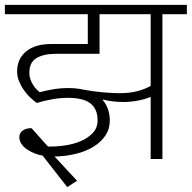

<svg xmlns="http://www.w3.org/2000/svg" viewBox="-30 -650 784 785"><path d="M144 -14Q129 -16 112.5 -22.5Q96 -29 81.5 -38.5Q67 -48 58 -61Q49 -74 49 -89Q49 -106 62.5 -116Q76 -126 99 -126L166 -51Q197 -50 233 -55Q269 -60 299 -72.5Q329 -85 349 -106Q369 -127 369 -158Q369 -204 340 -227Q311 -250 248 -250Q216 -250 182.5 -244Q149 -238 120 -229Q108 -238 94 -251Q80 -264 68 -281Q56 -298 48 -317.5Q40 -337 40 -358Q40 -409 76.5 -439.5Q113 -470 179 -470H329V-592H-10V-630H734V-592H634V0H586V-254Q566 -245 535.5 -239Q505 -233 475 -233Q449 -233 427 -236Q405 -239 391 -243L390 -241Q404 -225 411.5 -203Q419 -181 419 -158Q419 -123 401 -96Q383 -69 352 -50Q321 -31 280 -21Q239 -11 193 -10L285 89L245 115ZM309 -284Q349 -276 390.5 -272.5Q432 -269 458 -269Q501 -269 532.5 -277.5Q564 -286 586 -299V-592H377V-430H197Q150 -430 120 -413Q90 -396 90 -352Q90 -338 94.5 -325.5Q99 -313 105.5 -302.5Q112 -292 119.5 -284.5Q127 -277 132 -273Q158 -280 188 -285Q218 -290 250 -290Q280 -290 309 -284Z"/></svg>

Font: Ek Mukta ExtraLight
Style: Regular
Weight: 275
Designer: Girish Dalvi and Yashodeep Gholap
Foundry: Ek Type
Version: Version 2.538;PS 1.002;hotconv 16.6.51;makeotf.lib2.5.65220;